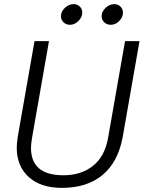

<svg xmlns="http://www.w3.org/2000/svg" viewBox="-20 -899 695 929"><path d="M61 -185Q61 -206 66 -238L147 -700H217L135 -232Q130 -202 130 -183Q130 -51 287 -51Q373 -51 430 -96.5Q487 -142 503 -232L585 -700H655L574 -238Q552 -116 477 -53Q402 10 279 10Q177 10 119 -42.5Q61 -95 61 -185ZM275 -821Q275 -843 294 -861Q313 -879 336 -879Q354 -879 366 -867.5Q378 -856 378 -838Q378 -816 359.5 -797.5Q341 -779 319 -779Q300 -779 287.5 -791Q275 -803 275 -821ZM472 -821Q472 -843 491 -861Q510 -879 533 -879Q551 -879 563 -867Q575 -855 575 -838Q575 -816 557 -797.5Q539 -779 516 -779Q497 -779 484.5 -791Q472 -803 472 -821Z"/></svg>

Font: Niramit Light
Style: Italic
Weight: 300
Italic angle: -10°
Designer: Katatrad Aksorn Co.,Ltd.
Foundry: Cadson Demak Co.,Ltd.
Version: Version 1.000; ttfautohint (v1.6)